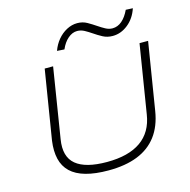

<svg xmlns="http://www.w3.org/2000/svg" viewBox="-130 -1055 1181 1191"><g transform="rotate(-15 460.5 -459.5)"><path d="M422 8Q337 8 276.5 -9Q216 -26 180.5 -60Q145 -94 133 -144.5Q121 -195 130 -261L202 -705H256L184 -256Q166 -147 227.5 -96Q289 -45 426 -45Q565 -45 644 -100.5Q723 -156 740 -266L811 -705H866L796 -273Q781 -179 734 -116.5Q687 -54 609 -23Q531 8 422 8ZM351 -788 304 -791Q318 -830 343 -860Q368 -890 401 -907.5Q434 -925 469 -925Q504 -925 532 -909Q560 -893 585 -876Q607 -861 629 -849Q651 -837 674 -837Q707 -837 734.5 -860.5Q762 -884 782 -927L827 -925Q807 -864 761.5 -827.5Q716 -791 663 -791Q628 -791 600 -806Q572 -821 546 -839Q524 -854 502 -866Q480 -878 456 -878Q425 -878 397 -854Q369 -830 351 -788Z"/></g></svg>

Font: Nunito Sans 7pt Expanded ExtraLight
Style: Italic
Weight: 250
Width: 7
Italic angle: -9°
Designer: Vernon Adams
Foundry: Vernon Adams
Version: Version 3.101;gftools[0.9.27]